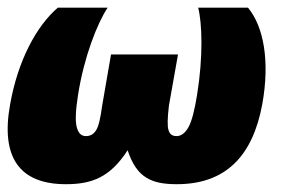

<svg xmlns="http://www.w3.org/2000/svg" viewBox="-34 -468 745 497"><path d="M136.7 8.8C203.6 8.8 251 -8.8 296.4 -79.1C319.8 -7.3 358.9 8.8 423.8 8.8C548.8 8.8 620.1 -62.5 645 -198.7C665 -310.1 648.4 -399.4 607.9 -448.2H479C489.3 -407.7 492.2 -321.8 476.1 -222.2C469.7 -182.1 462.4 -154.3 454.1 -139.2C445.3 -123.5 435.1 -115.7 422.9 -115.7C412.1 -115.7 405.3 -120.6 402.3 -130.9C398.9 -140.6 399.4 -162.1 403.3 -194.8L426.8 -327.1H253.4L230.5 -194.8C226.1 -162.1 221.2 -140.6 214.8 -130.9C208.5 -120.6 199.7 -115.7 188.5 -115.7C176.3 -115.7 168.5 -123.5 164.6 -139.2C160.6 -154.3 161.6 -182.1 168 -222.2C183.6 -321.3 217.8 -407.7 244.6 -448.2H115.7C59.6 -399.9 12.2 -310.5 -7.8 -197.8C-32.7 -61 16.1 8.8 136.7 8.8Z"/></svg>

Font: Roboto Flex Super Cond Black
Style: Italic
Weight: 900
Width: 3
Italic angle: -10°
Designer: Berlow after Robertson
Foundry: Google
Version: Version 3.200;Glyphs 3.3 (3311)